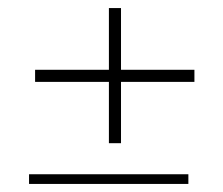

<svg xmlns="http://www.w3.org/2000/svg" viewBox="-20 -592 554 476"><path d="M67 -419H250V-572H280V-419H462V-389H280V-237H250V-389H67ZM52 -160H447V-136H52Z"/></svg>

Font: Phudu Light Light
Style: Regular
Weight: 300
Version: Version 1.005;gftools[0.9.23]